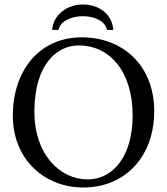

<svg xmlns="http://www.w3.org/2000/svg" viewBox="-20 -824 742 854"><path d="M666 -329C666 -536 523 -658 344 -658C150 -658 37 -504 37 -310C37 -113 180 10 350 10C461 10 549 -38 604 -116C644 -173 666 -245 666 -329ZM331 -622C463 -622 570 -512 570 -310C570 -131 484 -26 370 -26C248 -26 133 -135 133 -327C133 -537 232 -622 331 -622ZM212 -691H240C247 -730 299 -752 348 -752C401 -752 448 -730 456 -691H484C479 -761 421 -804 348 -804C282 -804 218 -762 212 -691Z"/></svg>

Font: Libertinus Math
Style: Regular
Weight: 400
Designer: Philipp H. Poll, Khaled Hosny
Foundry: Caleb Maclennan
Version: Version 7.050;RELEASE